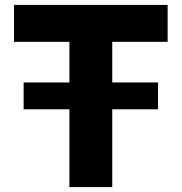

<svg xmlns="http://www.w3.org/2000/svg" viewBox="-20 -760 738 780"><path d="M436 0V-316H622V-425H436V-590H661V-740H37V-590H262V-425H76V-316H262V0Z"/></svg>

Font: Be Vietnam Pro ExtraBold
Style: Regular
Weight: 800
Designer: Lam Bao, Tony Le, Vietanh Nguyen
Foundry: Yellow Type Foundry
Version: Version 1.002